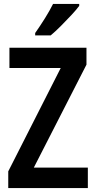

<svg xmlns="http://www.w3.org/2000/svg" viewBox="-20 -957 488 977"><path d="M427 0H22V-85L289 -611H28V-714H420V-628L152 -104H427ZM383 -927Q369 -908 343.5 -880.5Q318 -853 289.5 -824.5Q261 -796 238 -777H159V-789Q185 -826 209 -864.5Q233 -903 250 -937H383Z"/></svg>

Font: Noto Sans Sinhala Condensed SemiBold
Style: Regular
Weight: 600
Width: 3
Designer: Jelle Bosma - Monotype Design Team
Foundry: Monotype Imaging Inc.
Version: Version 2.006; ttfautohint (v1.8.4.7-5d5b)